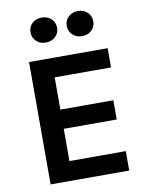

<svg xmlns="http://www.w3.org/2000/svg" viewBox="-94 -935 774 1003"><g transform="rotate(-10 293.0 -434.0)"><path d="M92 0V-649H509V-547H210V-376H491V-274H210V-103H509V0ZM388.5 -734Q359.5 -734 339 -753Q318.5 -772 318.5 -800.5Q318.5 -829 339 -848.2Q359.5 -867.5 388.5 -867.5Q419.5 -867.5 439.5 -848.2Q459.5 -829 459.5 -800.5Q459.5 -772 439.5 -753Q419.5 -734 388.5 -734ZM196.5 -734Q166 -734 146.2 -753Q126.5 -772 126.5 -799.5Q126.5 -829 146.2 -847.8Q166 -866.5 196.5 -866.5Q227.5 -866.5 247.5 -847.8Q267.5 -829 267.5 -799.5Q267.5 -772 247.5 -753Q227.5 -734 196.5 -734Z"/></g></svg>

Font: Karla
Style: Bold
Weight: 700
Designer: Jonathan Pinhorn
Version: Version 2.004; ttfautohint (v1.8.4.7-5d5b);gftools[0.9.33]